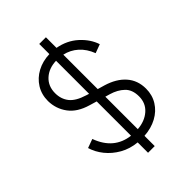

<svg xmlns="http://www.w3.org/2000/svg" viewBox="-268 -962 1179 1179"><g transform="rotate(-45 321.5 -372.5)"><path d="M301 100V10Q239 4 190 -24Q141 -52 108 -93Q75 -134 61 -181L119 -202Q169 -64 301 -48V-346L254 -360Q171 -384 131.5 -437.5Q92 -491 91 -559Q91 -616 118.5 -660Q146 -704 193.5 -729.5Q241 -755 301 -757V-845H359V-753Q436 -739 489.5 -690.5Q543 -642 563 -581L506 -560Q485 -615 447 -649Q409 -683 359 -694V-395L404 -382Q484 -358 527.5 -308.5Q571 -259 571 -187Q571 -132 544 -88.5Q517 -45 469 -19Q421 7 359 11V100ZM282 -418 301 -412V-699Q237 -697 196.5 -660Q156 -623 156 -562Q156 -511 184.5 -475Q213 -439 282 -418ZM390 -320 359 -329V-47Q424 -52 465.5 -88.5Q507 -125 507 -184Q507 -242 474 -273.5Q441 -305 390 -320Z"/></g></svg>

Font: Plus Jakarta Sans Light
Style: Regular
Weight: 300
Designer: Gumpita Rahayu
Foundry: Tokotype
Version: Version 2.006; ttfautohint (v1.8.4.7-5d5b)